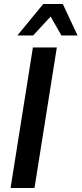

<svg xmlns="http://www.w3.org/2000/svg" viewBox="-20 -943 409 963"><path d="M33 0 145 -705H265L153 0ZM67 -765 197 -923H295L369 -765H288L234 -860L146 -765Z"/></svg>

Font: Nunito Sans 10pt Condensed
Style: Bold Italic
Weight: 700
Width: 3
Italic angle: -9°
Designer: Vernon Adams
Foundry: Vernon Adams
Version: Version 3.101;gftools[0.9.27]